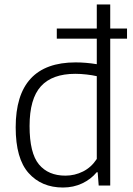

<svg xmlns="http://www.w3.org/2000/svg" viewBox="-20 -828 592 857"><path d="M547 -655.5H472V0H420.5L416 -59H411.5Q386 -28 347 -9.5Q308 9 261 9Q165.5 9 107.8 -55.5Q50 -120 50 -259.5Q50 -549.5 317.5 -549.5Q363 -549.5 412 -541.5V-655.5H233.5V-700.5H412V-808H472V-700.5H547ZM412 -488Q392.5 -492.5 366.2 -495.5Q340 -498.5 316 -498.5Q213 -498.5 162.5 -442.8Q112 -387 112 -265.5Q112 -144.5 153.8 -94.2Q195.5 -44 272 -44Q313.5 -44 350.5 -62.5Q387.5 -81 412 -118.5Z"/></svg>

Font: Encode Sans Light
Style: Regular
Weight: 300
Designer: Multiple Designers
Foundry: Impallari Type
Version: Version 2.000